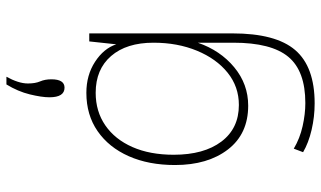

<svg xmlns="http://www.w3.org/2000/svg" viewBox="-221 -569 1000 598"><g transform="rotate(-90 279.0 -270.0)"><path d="M256 210Q214 210 173.5 200.5Q133 191 104 174L115 145Q147 164 185 172.5Q223 181 257 181Q357 181 401 128Q445 75 445 -43V-154Q421 -84 368.5 -40.5Q316 3 249 3Q161 3 112.5 -60Q64 -123 64 -225Q64 -307 91.5 -369Q119 -431 169.5 -466Q220 -501 289 -501Q344 -501 385.5 -474Q427 -447 440 -408L449 -492H474V-46Q474 89 422 149.5Q370 210 256 210ZM289 -472Q231 -472 187.5 -442Q144 -412 120 -357.5Q96 -303 96 -229Q96 -135 137 -80.5Q178 -26 251 -26Q308 -26 351.5 -61Q395 -96 420 -156.5Q445 -217 445 -292Q445 -376 403.5 -424Q362 -472 289 -472ZM339 -750Q329 -732 323.5 -715Q318 -698 318 -683Q318 -660 324.5 -645Q331 -630 331 -610Q331 -569 305 -569Q275 -569 275 -616Q275 -640 284 -677Q293 -714 315 -750Z"/></g></svg>

Font: Livvic Thin
Style: Regular
Weight: 250
Designer: Jacques Le Bailly, Baron von Fonthausen
Version: Version 1.001; ttfautohint (v1.8.2)